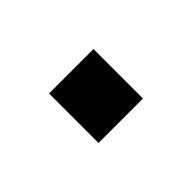

<svg xmlns="http://www.w3.org/2000/svg" viewBox="-32 -219 321 321"><g transform="rotate(-45 128.5 -58.5)"><path d="M76 0V-117H181V0Z"/></g></svg>

Font: Archivo SemiCondensed Medium
Style: Regular
Weight: 500
Width: 4
Designer: Hector Gatti
Foundry: Omnibus-Type
Version: Version 2.001